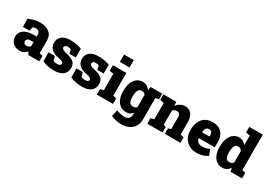

<svg xmlns="http://www.w3.org/2000/svg" viewBox="14 -1789 4231 3029"><g transform="rotate(30 2129.5 -274.5)"><path d="M208 10.3Q131.3 10.3 83 -33.2Q34.7 -76.7 34.7 -148.9Q34.7 -198.7 61.5 -236.3Q87.9 -274.4 141.4 -296.1Q194.8 -317.9 275.4 -317.9H330.6V-349.1Q330.6 -380.9 312.5 -403.1Q294.4 -425.3 255.4 -425.3Q222.7 -425.3 198.2 -409.2L186.5 -341.8H65.9L63.5 -488.8Q108.4 -508.8 157.5 -523.4Q206.5 -538.1 267.1 -538.1Q375 -538.1 438.5 -488.5Q502 -439 502 -347.2V-152.3Q502 -141.1 502.2 -130.4Q502.4 -119.6 504.4 -109.9L561.5 -100.1V0H361.3Q355 -8.8 347.7 -23.4Q340.3 -38.1 337.4 -52.7Q313.5 -22.9 283.7 -6.3Q253.9 10.3 208 10.3ZM260.7 -110.8Q279.3 -110.8 298.1 -118.4Q316.9 -126 330.6 -141.1V-217.3H277.3Q242.7 -217.3 223.9 -202.1Q205.1 -187 205.1 -162.1Q205.1 -138.2 220.7 -124.5Q236.3 -110.8 260.7 -110.8Z M831.5 10.3Q769 10.3 715.1 -1.2Q661.1 -12.7 617.7 -32.7L615.7 -197.3H731.4L751 -120.6Q761.2 -114.3 777.3 -109.6Q793.5 -105 815.9 -105Q857.4 -105 873 -116.2Q888.7 -127.4 888.7 -144.5Q888.7 -161.6 871.1 -175.3Q853.5 -188.5 794.9 -199.7Q702.1 -217.8 658.2 -261.5Q614.3 -305.2 614.3 -370.6Q614.3 -415.5 634.8 -452.6Q655.3 -490.2 701.9 -513.4Q748.5 -536.6 826.7 -536.6Q886.2 -536.6 940.2 -526.4Q994.1 -516.1 1028.8 -500.5L1028.3 -341.3H913.1L898.4 -409.7Q875.5 -425.3 841.3 -425.3Q808.6 -425.3 793.5 -413.6Q778.3 -401.9 778.3 -383.3Q778.3 -373 785.2 -361.8Q792.5 -349.6 814.9 -339.8Q837.4 -330.1 868.2 -323.2Q958.5 -303.2 1004.2 -267.6Q1049.8 -231.9 1049.8 -159.2Q1049.8 -81.1 993.9 -35.4Q938 10.3 831.5 10.3Z M1339.8 10.3Q1277.3 10.3 1223.4 -1.2Q1169.4 -12.7 1126 -32.7L1124 -197.3H1239.7L1259.3 -120.6Q1269.5 -114.3 1285.6 -109.6Q1301.8 -105 1324.2 -105Q1365.7 -105 1381.3 -116.2Q1397 -127.4 1397 -144.5Q1397 -161.6 1379.4 -175.3Q1361.8 -188.5 1303.2 -199.7Q1210.4 -217.8 1166.5 -261.5Q1122.6 -305.2 1122.6 -370.6Q1122.6 -415.5 1143.1 -452.6Q1163.6 -490.2 1210.2 -513.4Q1256.8 -536.6 1335 -536.6Q1394.5 -536.6 1448.5 -526.4Q1502.4 -516.1 1537.1 -500.5L1536.6 -341.3H1421.4L1406.7 -409.7Q1383.8 -425.3 1349.6 -425.3Q1316.9 -425.3 1301.8 -413.6Q1286.6 -401.9 1286.6 -383.3Q1286.6 -373 1293.5 -361.8Q1300.8 -349.6 1323.2 -339.8Q1345.7 -330.1 1376.5 -323.2Q1466.8 -303.2 1512.5 -267.6Q1558.1 -231.9 1558.1 -159.2Q1558.1 -81.1 1502.2 -35.4Q1446.3 10.3 1339.8 10.3Z M1842.3 -761.7V-628.4H1666V-761.7ZM1903.8 -100.1V0H1608.9V-100.1L1670.9 -115.7V-412.1L1597.2 -427.7V-528.3H1842.3V-115.7Z M2495.6 -528.3V-427.2L2435.5 -414.6V-21Q2435.5 48.8 2403.8 102.1Q2371.6 154.8 2312.7 184.1Q2253.9 213.4 2173.3 213.4Q2131.8 213.4 2078.6 203.1Q2025.4 192.9 1984.9 173.3L2012.2 55.2Q2050.8 70.3 2090.1 78.4Q2129.4 86.4 2161.6 86.4Q2214.4 86.4 2239 57.4Q2263.7 28.3 2263.7 -22V-46.9Q2241.7 -19.5 2212.6 -4.6Q2183.6 10.3 2146 10.3Q2081.5 10.3 2035.6 -22.5Q1989.7 -55.2 1965.6 -114.5Q1941.4 -173.8 1941.4 -252.9V-263.2Q1941.4 -346.2 1965.3 -407.7Q1989.3 -469.2 2033.9 -503.7Q2078.6 -538.1 2140.6 -538.1Q2186.5 -538.1 2218.8 -518.1Q2251 -498 2273.9 -461.9L2284.7 -528.3ZM2263.7 -149.9V-371.1Q2242.2 -406.7 2196.3 -406.7Q2166 -406.7 2147.5 -389.2Q2129.4 -371.1 2121.1 -338.9Q2112.8 -306.6 2112.8 -263.2V-252.9Q2112.8 -189.9 2130.9 -155.5Q2148.9 -121.1 2196.3 -121.1Q2217.8 -121.1 2235.4 -128.2Q2252.9 -135.3 2263.7 -149.9Z M2805.2 -100.1V0H2528.3V-100.1L2589.8 -115.7V-412.1L2516.6 -427.7V-528.3H2752L2757.8 -454.6Q2784.2 -494.1 2822.5 -516.1Q2860.8 -538.1 2909.7 -538.1Q2983.9 -538.1 3026.9 -487.8Q3069.8 -437.5 3069.8 -328.1V-115.7L3131.3 -100.1V0H2848.1V-100.1L2897.9 -115.7V-328.6Q2897.9 -371.1 2880.9 -388.9Q2863.8 -406.7 2832 -406.7Q2786.6 -406.7 2761.2 -372.6V-115.7Z M3425.3 10.3Q3348.1 10.3 3290 -23.4Q3232.4 -56.6 3200.2 -114.7Q3168 -172.9 3168 -246.1V-264.2Q3168 -345.2 3196.3 -406.7Q3224.6 -468.8 3279.3 -503.7Q3334 -538.6 3413.6 -538.1Q3484.9 -538.1 3535.2 -510.7Q3636.2 -453.6 3636.2 -297.9V-209.5H3345.7L3345.2 -206.1Q3348.6 -181.6 3362.3 -162.1Q3375 -142.6 3397.9 -131.3Q3420.9 -120.1 3454.6 -120.1Q3519 -120.1 3587.4 -151.9L3626.5 -48.3Q3590.8 -22.9 3539.6 -6.3Q3488.3 10.3 3425.3 10.3ZM3343.8 -317.9 3345.7 -315.4H3480V-328.1Q3480 -355.5 3474.6 -375.5Q3462.9 -414.1 3417.5 -414.1Q3391.6 -414.1 3376.5 -401.9Q3361.3 -389.6 3354 -367.7Q3346.7 -345.7 3343.8 -317.9Z M3897.5 10.3Q3835.4 10.3 3791 -22.5Q3746.6 -55.2 3722.7 -114.5Q3698.7 -173.8 3698.7 -252.9V-263.2Q3698.7 -346.2 3722.7 -407.7Q3746.6 -469.2 3790.8 -503.7Q3835 -538.1 3895.5 -538.1Q3937.5 -538.1 3968 -520.8Q3998.5 -503.4 4021.5 -472.2V-645.5L3947.3 -661.1V-761.7H4192.9V-115.7L4254.4 -100.1V0H4044.4L4031.7 -65.4Q4007.8 -28.3 3975.1 -9Q3942.4 10.3 3897.5 10.3ZM3950.7 -121.1Q3997.1 -121.1 4021.5 -154.3V-365.7Q3997.1 -406.7 3951.7 -406.7Q3922.4 -406.7 3904.3 -388.7Q3886.2 -370.6 3878.2 -338.4Q3870.1 -306.2 3870.1 -263.2V-252.9Q3870.1 -189.9 3887.7 -155.5Q3905.3 -121.1 3950.7 -121.1Z"/></g></svg>

Font: Hanuman Black
Style: Regular
Weight: 900
Designer: Danh Hong
Version: Version 8.002; ttfautohint (v1.8.3)